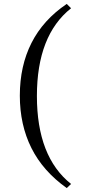

<svg xmlns="http://www.w3.org/2000/svg" viewBox="-20 -774 437 978"><path d="M320 -754 342 -732Q168 -594 168 -285Q168 25 342 163L320 184Q199 98 140 -20Q81 -138 81 -287Q81 -438 140.5 -555.5Q200 -673 320 -754Z"/></svg>

Font: Tiro Kannada
Style: Italic
Weight: 400
Italic angle: -11°
Designer: Kannada: John Hudson & Fiona Ross, assisted by Kaja Sojewska. Latin: John Hudson with Paul Hanslow, assisted by Kaja Soj
Foundry: Tiro Typeworks Ltd.
Version: Version 1.52